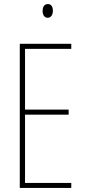

<svg xmlns="http://www.w3.org/2000/svg" viewBox="-20 -931 421 951"><path d="M217 -911C197 -911 191 -893 191 -877C191 -859 199 -843 216 -843C232 -843 242 -857 242 -878C242 -894 236 -911 217 -911ZM333 0V-25H104V-363H320V-388H104V-689H333V-714H78V0Z"/></svg>

Font: Noto Sans Arabic ExtCond Thin
Style: Regular
Weight: 100
Width: 2
Designer: Monotype Design Team, Nadine Chahine, Nizar Qandah and Khaled Hosny
Foundry: Monotype Imaging Inc.
Version: Version 2.012